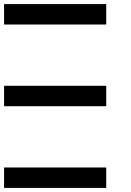

<svg xmlns="http://www.w3.org/2000/svg" viewBox="-20 -920 640 940"><path d="M0 0V-100H500V0ZM0 -400V-500H500V-400ZM0 -800V-900H500V-800Z"/></svg>

Font: Galmuri9 Regular
Style: Regular
Weight: 400
Designer: Lee Minseo (quiple)
Version: Version 2.399;hotconv 1.1.1;makeotfexe 2.6.0 DEVELOPMENT